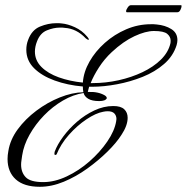

<svg xmlns="http://www.w3.org/2000/svg" viewBox="-20 -671 717 737"><path d="M133 46Q72 46 40.5 17.5Q9 -11 9 -61Q9 -75 12 -91Q19 -135 48 -174.5Q77 -214 119.5 -246Q162 -278 209.5 -297Q257 -316 300 -317Q299 -322 298.5 -328Q298 -334 298 -339Q239 -344 189.5 -362Q140 -380 110.5 -409.5Q81 -439 81 -480Q81 -500 88 -518Q102 -556 133.5 -569Q165 -582 196 -582Q201 -582 206.5 -582Q212 -582 217 -581Q240 -579 267.5 -566.5Q295 -554 315 -530Q321 -523 321 -520Q321 -518 319 -518Q317 -518 309 -524Q274 -561 229 -564Q225 -565 220 -565Q215 -565 209 -565Q186 -565 160 -554.5Q134 -544 122 -512Q118 -502 116 -492Q114 -482 114 -473Q114 -439 139 -414Q164 -389 206 -374Q248 -359 298 -354Q301 -395 323.5 -434.5Q346 -474 382.5 -506.5Q419 -539 464.5 -558.5Q510 -578 559 -578Q564 -578 570 -578Q576 -578 582 -577Q614 -574 637.5 -559.5Q661 -545 661 -517Q661 -509 658 -498Q645 -456 610 -425.5Q575 -395 527.5 -376Q480 -357 429 -347.5Q378 -338 334 -338H322L317 -318Q356 -320 382 -305Q390 -300 390 -294Q385 -283 361 -283Q333 -283 318.5 -292Q304 -301 301 -314Q261 -308 221.5 -285Q182 -262 149 -228Q116 -194 93.5 -154Q71 -114 65 -74Q64 -65 62.5 -56Q61 -47 61 -39Q61 -9 79 9.5Q97 28 146 28Q190 28 236.5 6Q283 -16 323.5 -51.5Q364 -87 392 -128Q420 -169 426 -206Q426 -208 426.5 -210.5Q427 -213 427 -214Q427 -227 419 -235.5Q411 -244 393 -244Q389 -244 385 -243.5Q381 -243 376 -242Q348 -237 312 -213Q276 -189 244.5 -153.5Q213 -118 197 -78Q193 -76 192 -76Q187 -76 190 -89Q200 -116 222.5 -146.5Q245 -177 275.5 -203.5Q306 -230 342 -247Q378 -264 415 -264Q444 -264 457 -251.5Q470 -239 470 -219Q470 -189 446 -153Q427 -123 392.5 -89Q358 -55 315 -24Q272 7 225 26.5Q178 46 133 46ZM328 -352H335Q386 -352 435.5 -363Q485 -374 527 -394Q569 -414 597.5 -442Q626 -470 634 -504Q635 -508 635 -515Q635 -530 622 -541Q609 -552 571 -552Q539 -552 496 -532Q453 -512 409 -471Q381 -445 360 -412.5Q339 -380 328 -352ZM467 -624Q464 -624 464 -628Q464 -633 470 -642Q476 -651 482 -651H675Q677 -651 677 -648Q677 -642 672.5 -633Q668 -624 661 -624Z"/></svg>

Font: Luxurious Script
Style: Regular
Weight: 400
Designer: Robert E. Leuschke
Foundry: Robert E. Leuschke
Version: Version 1.010; ttfautohint (v1.8.3)